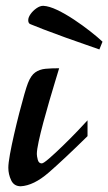

<svg xmlns="http://www.w3.org/2000/svg" viewBox="-20 -630 374 664"><path d="M51.8 14.2Q28.3 14.2 18.6 -6.6Q8.8 -27.3 8.8 -49.8Q8.8 -65.4 14.4 -96.4Q20 -127.4 28.6 -164.8Q37.1 -202.1 46.6 -239Q56.2 -275.9 64.2 -304Q72.3 -332 76.7 -342.8Q86.9 -369.1 101.8 -379.6Q116.7 -390.1 137.2 -392.1Q157.7 -394 184.6 -394Q179.7 -377.4 170.4 -347.2Q161.1 -316.9 150.4 -280Q139.6 -243.2 129.9 -206.8Q120.1 -170.4 113.8 -141.1Q107.4 -111.8 107.4 -97.2Q107.4 -90.3 110.6 -77.6Q113.8 -64.9 124.5 -64.9Q130.4 -64.9 151.1 -83Q171.9 -101.1 198.2 -126.7Q224.6 -152.3 248 -176.8Q271.5 -201.2 282.7 -213.9V-159.2Q200.2 -78.1 148.4 -33.2Q96.7 11.7 51.8 14.2ZM323.7 -459Q306.2 -465.3 274.9 -476.1Q243.7 -486.8 205.6 -500.5Q167.5 -514.2 129.4 -528.8L86.4 -545.9Q77.6 -548.3 77.6 -560.1Q77.6 -569.8 85.7 -581.3Q93.8 -592.8 106 -601.3Q118.2 -609.9 129.4 -609.9Q149.9 -608.9 178 -595.5Q206.1 -582 235.8 -562.3Q265.6 -542.5 291.7 -522Q317.9 -501.5 334.5 -485.8Z"/></svg>

Font: Norican
Style: Regular
Weight: 400
Designer: Vernon Adams
Foundry: Vernon Adams
Version: Version 1.100; ttfautohint (v1.8.4.7-5d5b);gftools[0.9.33]